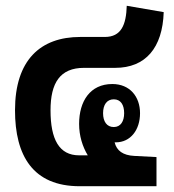

<svg xmlns="http://www.w3.org/2000/svg" viewBox="-20 -645 603 665"><path d="M256 0H522V-101L445 -105C406 -107 384 -123 377 -152C378 -152 379 -152 381 -152C432 -152 465 -195 465 -253C465 -310 430 -354 369 -354C292 -354 254 -294 254 -216C254 -174 266 -137 284 -107H254C185 -107 155 -162 155 -263C155 -358 188 -410 271 -410H379C484 -410 543 -479 547 -603L419 -625C417 -559 400 -517 343 -517H258C120 -517 32 -437 32 -263C32 -106 94 0 256 0ZM374 -205C350 -205 337 -224 337 -253C337 -282 350 -301 374 -301C398 -301 410 -282 410 -253C410 -225 398 -205 374 -205Z"/></svg>

Font: Noto Sans Thai Looped ExtraCondensed
Style: Bold
Weight: 700
Width: 2
Designer: Sasikarn Vongin, Ben Mitchell
Foundry: The Fontpad Ltd
Version: Version 1.001